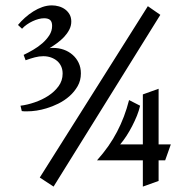

<svg xmlns="http://www.w3.org/2000/svg" viewBox="-20 -709 700 714"><path d="M576.2 -653.8 179.2 -15.1 127.9 -48.8 529.8 -686ZM594.2 -112.8H569.8V-36.1L511.2 -15.1V-112.8H340.8Q364.3 -139.2 382.6 -165.3Q400.9 -191.4 415.3 -219Q429.7 -246.6 440.7 -275.6Q451.7 -304.7 460 -336.9L501 -315.9Q497.1 -298.3 489.3 -278.8Q481.4 -259.3 471.4 -240Q461.4 -220.7 450 -203.1Q438.5 -185.5 426.8 -171.9H511.2V-357.9L569.8 -378.9V-171.9H615.2ZM152.8 -306.2Q116.2 -294.9 79.1 -294.9Q75.2 -294.9 71 -294.9Q66.9 -294.9 61 -295.9L56.2 -315.9Q81.1 -318.8 108.9 -328.4Q136.7 -337.9 159.7 -352.8Q182.6 -367.7 197.8 -388.4Q212.9 -409.2 212.9 -435.1Q212.9 -450.2 207.5 -462.2Q202.1 -474.1 192.4 -482.4Q182.6 -490.7 169.4 -495.4Q156.2 -500 141.1 -500Q125.5 -500 109.6 -495.8Q93.8 -491.7 75.2 -484.9L67.9 -504.9Q84.5 -512.7 103.3 -523.7Q122.1 -534.7 137.7 -548.3Q153.3 -562 163.6 -578.1Q173.8 -594.2 173.8 -612.8Q173.8 -627.9 166.5 -634.5Q159.2 -641.1 144 -641.1Q134.3 -641.1 123.3 -638.2Q112.3 -635.3 101.3 -630.1Q90.3 -625 80.1 -617.9Q69.8 -610.8 62 -602.1L46.9 -616.2Q58.1 -629.9 72.8 -643.1Q87.4 -656.2 103.8 -666.5Q120.1 -676.8 137.7 -682.9Q155.3 -689 172.9 -689Q186 -689 199 -685.3Q211.9 -681.6 222.2 -674.1Q232.4 -666.5 238.8 -655.3Q245.1 -644 245.1 -628.9Q245.1 -612.8 237.5 -598.4Q230 -584 218.3 -571.5Q206.5 -559.1 192.1 -548.6Q177.7 -538.1 164.1 -529.8Q167 -530.8 170.7 -530.8Q174.3 -530.8 178.2 -530.8Q198.7 -530.8 217.3 -524.2Q235.8 -517.6 250 -505.1Q264.2 -492.7 272.5 -475.3Q280.8 -458 280.8 -436Q280.8 -409.7 268.8 -388.7Q256.8 -367.7 238.3 -351.3Q219.7 -335 197 -323.7Q174.3 -312.5 152.8 -306.2Z"/></svg>

Font: Redressed
Style: Regular
Weight: 400
Designer: Astigmatic (AOETI)
Foundry: Astigmatic (AOETI)
Version: Version 1.001